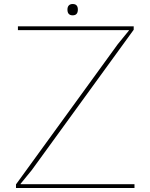

<svg xmlns="http://www.w3.org/2000/svg" viewBox="-20 -942 754 962"><path d="M653.8 -19V0H60.1V-18.1L569.8 -720.2L626 -789.1V-791H69.8V-810.1H649.9V-793L139.2 -89.8L83 -21V-19ZM370.1 -894Q370.1 -865.2 344.2 -865.2Q317.9 -865.2 317.9 -894Q317.9 -907.2 324.7 -914.6Q331.5 -921.9 344.2 -921.9Q370.1 -921.9 370.1 -894Z"/></svg>

Font: Sinkin Sans 100 Thin
Style: Regular
Weight: 100
Designer: Keith Bates
Foundry: K-Type
Version: Sinkin Sans (version 1.0)  by Keith Bates   •   © 2014   www